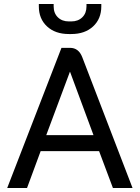

<svg xmlns="http://www.w3.org/2000/svg" viewBox="-20 -939 698 959"><path d="M475 -184H183L115 0H16L287 -700H330Q373 -700 391 -653L642 0H544ZM211 -264H447L330 -580H329ZM174 -907V-919H248V-907Q248 -873 269 -852.5Q290 -832 324 -832H336Q370 -832 391 -852.5Q412 -873 412 -907V-919H486V-907Q486 -845 445 -807Q404 -769 336 -769H324Q256 -769 215 -807Q174 -845 174 -907Z"/></svg>

Font: Bai Jamjuree Medium
Style: Regular
Weight: 500
Version: Version 1.000; ttfautohint (v1.6)